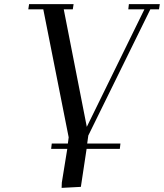

<svg xmlns="http://www.w3.org/2000/svg" viewBox="-20 -722 795 931"><path d="M117.2 -676.8 121.1 -702.1H336.9L333 -676.8H289.1L400.9 -106.9L680.2 -676.8H602.1L605 -702.1H754.9L751 -676.8H709L408.2 -64.9L402.8 -25.9H564L561 0H399.9L372.1 184.1L278.8 189L279.8 163.1L306.2 0H228L231 -25.9H309.1L313 -56.2L189.9 -676.8Z"/></svg>

Font: Dehuti
Style: Bold-Italic
Weight: 700
Version: Version 1.2